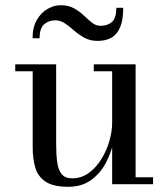

<svg xmlns="http://www.w3.org/2000/svg" viewBox="-20 -707 646 737"><path d="M242 10Q184 10 154.8 -9.8Q125.5 -29.5 115.5 -63.5Q105.5 -97.5 105.5 -141V-433.5H38.5V-460H195.5V-157Q195.5 -115 199.5 -84.8Q203.5 -54.5 216.8 -38.5Q230 -22.5 257 -22.5Q292.5 -22.5 321 -43.2Q349.5 -64 369.5 -96.8Q389.5 -129.5 400 -166.5Q410.5 -203.5 410.5 -235L425 -236.5Q425 -204.5 415.8 -162.2Q406.5 -120 385.8 -80.8Q365 -41.5 329.5 -15.8Q294 10 242 10ZM410.5 0V-433.5H340V-460H500.5V-26.5H567.5V0ZM355.5 -550Q326 -550 304.2 -562Q282.5 -574 264.8 -589.5Q247 -605 229.8 -617Q212.5 -629 192 -629Q167.5 -629 149.8 -614Q132 -599 132 -560H105Q105 -602.5 121.5 -630.8Q138 -659 163 -673Q188 -687 212.5 -687Q243 -687 264.2 -675Q285.5 -663 301.8 -647.5Q318 -632 333 -620Q348 -608 366 -608Q393.5 -608 410 -623Q426.5 -638 426.5 -677H453Q453 -630 441 -602Q429 -574 407 -562Q385 -550 355.5 -550Z"/></svg>

Font: Bodoni Moda 9pt
Style: Regular
Weight: 400
Designer: Owen Earl
Foundry: indestructible type
Version: Version 2.005